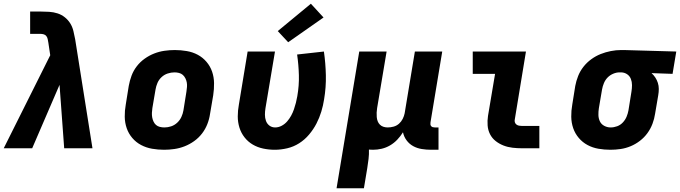

<svg xmlns="http://www.w3.org/2000/svg" viewBox="-24 -797 3655 1032"><path d="M-4 0 246 -500 236 -567Q234 -577 232.5 -586Q231 -595 225.5 -602.5Q220 -610 211 -612.5Q202 -615 193 -615H138V-735H193Q216 -735 240 -733.5Q264 -732 285.5 -725Q307 -718 324.5 -704Q342 -690 353.5 -671.5Q365 -653 370.5 -630.5Q376 -608 380 -586L473 0H321L296 -341L149 0Z M858 8Q825 8 793.5 2.5Q762 -3 734.5 -17.5Q707 -32 687 -55.5Q667 -79 657 -108Q647 -137 646.5 -169.5Q646 -202 652 -235L668 -335Q673 -363 683 -390Q693 -417 711 -440.5Q729 -464 753.5 -481.5Q778 -499 805 -509.5Q832 -520 860 -524Q888 -528 916 -528Q948 -528 980 -522.5Q1012 -517 1039 -502.5Q1066 -488 1086 -464.5Q1106 -441 1116 -412Q1126 -383 1126.5 -350.5Q1127 -318 1122 -285L1105 -185Q1101 -157 1090.5 -130Q1080 -103 1062 -79.5Q1044 -56 1019.5 -38.5Q995 -21 968 -10.5Q941 0 913 4Q885 8 858 8ZM860 -112Q878 -112 896 -118Q914 -124 928.5 -137.5Q943 -151 951 -168.5Q959 -186 962 -204L978 -304Q980 -317 981 -329.5Q982 -342 980 -353.5Q978 -365 972.5 -376Q967 -387 958.5 -394.5Q950 -402 938 -405Q926 -408 914 -408Q896 -408 877.5 -402Q859 -396 844.5 -382.5Q830 -369 822.5 -351.5Q815 -334 812 -316L795 -216Q793 -203 792.5 -190.5Q792 -178 794 -166.5Q796 -155 801 -144Q806 -133 814.5 -125.5Q823 -118 835 -115Q847 -112 860 -112Z M1453 8Q1421 8 1390.5 1.5Q1360 -5 1334.5 -20Q1309 -35 1290.5 -58.5Q1272 -82 1263 -111Q1254 -140 1254 -171.5Q1254 -203 1260 -235L1307 -520H1454L1403 -216Q1400 -198 1400 -180.5Q1400 -163 1405.5 -147.5Q1411 -132 1424 -122Q1437 -112 1455 -112Q1473 -112 1490 -121Q1507 -130 1519.5 -144.5Q1532 -159 1541 -175.5Q1550 -192 1556 -209.5Q1562 -227 1566.5 -244.5Q1571 -262 1574 -280Q1584 -337 1582.5 -393Q1581 -449 1573 -504L1717 -520Q1726 -458 1727.5 -393Q1729 -328 1718 -263Q1713 -230 1703 -197Q1693 -164 1677 -133Q1661 -102 1637.5 -74Q1614 -46 1584 -27Q1554 -8 1520 0Q1486 8 1453 8ZM1525 -570 1469 -630 1647 -777 1715 -703Z M1785 215 1907 -520H2054L2003 -216Q2001 -204 2000.5 -192Q2000 -180 2001 -168Q2002 -156 2006 -145.5Q2010 -135 2018 -127Q2026 -119 2037 -115.5Q2048 -112 2060 -112Q2076 -112 2092 -116.5Q2108 -121 2120.5 -132Q2133 -143 2140.5 -158Q2148 -173 2151 -188L2206 -520H2353L2290 -140Q2289 -134 2289.5 -128.5Q2290 -123 2293.5 -119Q2297 -115 2302 -113.5Q2307 -112 2313 -112H2333V8H2293Q2268 8 2243 4Q2218 0 2197 -11.5Q2176 -23 2161.5 -42.5Q2147 -62 2142 -86Q2129 -65 2111.5 -46.5Q2094 -28 2072.5 -15.5Q2051 -3 2027.5 2.5Q2004 8 1981 8Q1975 8 1970 7.5Q1965 7 1959 7Q1960 32 1957 57Q1954 82 1950 107L1932 215Z M2782 0Q2756 0 2730.5 -3Q2705 -6 2682 -15Q2659 -24 2640 -39Q2621 -54 2610 -75.5Q2599 -97 2597 -122.5Q2595 -148 2599 -174L2637 -400H2517V-520H2803L2743 -155Q2741 -147 2743.5 -139.5Q2746 -132 2752 -127.5Q2758 -123 2766 -121.5Q2774 -120 2782 -120H2875V0Z M3257 8Q3224 8 3192.5 2.5Q3161 -3 3134 -17.5Q3107 -32 3087 -55.5Q3067 -79 3057 -108Q3047 -137 3046.5 -169.5Q3046 -202 3052 -235L3068 -335Q3073 -362 3083.5 -388.5Q3094 -415 3112 -438Q3130 -461 3154 -478.5Q3178 -496 3204.5 -506.5Q3231 -517 3259 -522.5Q3287 -528 3314 -528Q3318 -528 3322.5 -528Q3327 -528 3331 -528L3611 -520L3591 -400L3478 -404Q3490 -393 3498.5 -380Q3507 -367 3512 -351.5Q3517 -336 3517 -319Q3517 -302 3514 -285L3497 -185Q3493 -158 3483 -131.5Q3473 -105 3456 -81.5Q3439 -58 3415.5 -40Q3392 -22 3365.5 -11Q3339 0 3311.5 4Q3284 8 3257 8ZM3258 -112Q3276 -112 3293.5 -118.5Q3311 -125 3324 -139Q3337 -153 3344 -170Q3351 -187 3354 -204L3370 -304Q3373 -322 3373 -339.5Q3373 -357 3367 -372.5Q3361 -388 3347.5 -397.5Q3334 -407 3316 -408H3311Q3310 -408 3308.5 -408Q3307 -408 3306 -408Q3289 -408 3271.5 -400.5Q3254 -393 3241.5 -380Q3229 -367 3222 -350Q3215 -333 3212 -316L3195 -216Q3192 -197 3192.5 -178.5Q3193 -160 3200.5 -144.5Q3208 -129 3224 -120.5Q3240 -112 3258 -112Z"/></svg>

Font: Iosevka SS04 Heavy Extended
Style: Italic
Weight: 900
Width: 7
Italic angle: -9°
Monospace: yes
Designer: Belleve Invis
Foundry: Belleve Invis
Version: Version 19.0.0; ttfautohint (v1.8.4)